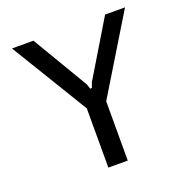

<svg xmlns="http://www.w3.org/2000/svg" viewBox="-140 -930 1030 1060"><g transform="rotate(-20 375.0 -400.0)"><path d="M363 -473 373 -444H383L393 -473L590 -800H707L432 -348V0H318V-348L43 -800H169Z"/></g></svg>

Font: Martian Mono VF sWd Rg
Style: Regular
Weight: 400
Width: 6
Monospace: yes
Designer: Roman Shamin
Foundry: Evil Martians
Version: Version 1.100